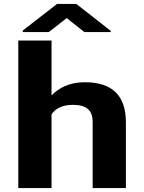

<svg xmlns="http://www.w3.org/2000/svg" viewBox="-20 -956 731 976"><path d="M350 -423C422 -423 451 -395 451 -334V0H620V-333C620 -460 561 -538 411 -538C333 -538 279 -509 242 -471V-750H73V0H242V-375C262 -404 296 -423 350 -423ZM543 -799 368 -936H270L96 -801V-793H228L319 -864L409 -793H543Z"/></svg>

Font: Asimov
Style: XWid
Weight: 500
Designer: Google
Version: Version 2.000980; 2014